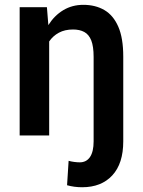

<svg xmlns="http://www.w3.org/2000/svg" viewBox="-20 -558 591 791"><path d="M323.2 -538.1Q373 -538.1 409.9 -516.6Q446.8 -495.1 467.3 -448.2Q487.8 -401.4 487.8 -324.7V24.4Q487.8 115.7 442.6 164.6Q397.5 213.4 318.4 213.4Q285.6 213.4 256.3 205.1L262.7 104.5Q272.5 107.4 285.4 109.1Q298.3 110.8 308.6 110.8Q335.9 110.8 350.8 88.9Q365.7 66.9 365.7 24.4V-323.7Q365.7 -366.7 356 -391.4Q346.2 -416 327.1 -426.3Q308.1 -436.5 280.8 -436.5Q247.1 -436.5 222.7 -423.3Q198.2 -410.2 182.6 -387.2V0H61V-528.3H173.3L179.2 -454.6Q204.1 -494.1 240.7 -516.1Q277.3 -538.1 323.2 -538.1Z"/></svg>

Font: Robert Sans
Style: Bold
Weight: 700
Designer: Christian Robertson (extended by Adam Twardoch)
Foundry: Google
Version: Version 12.135;April 2, 2019;FontCreator 11.5.0.2425 64-bit;